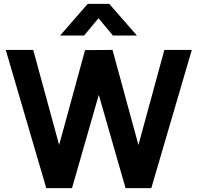

<svg xmlns="http://www.w3.org/2000/svg" viewBox="-20 -980 1029 1000"><path d="M418 -795 493 -885 568 -795H693L549 -960H437L293 -795ZM355 0 494.5 -486 634 0H768L979 -720H836L701 -225L566 -720L423 -719L288 -225L153 -720H10L221 0Z"/></svg>

Font: Manrope ExtraBold
Style: Regular
Weight: 800
Designer: Mikhail Sharanda
Foundry: Mikhail Sharanda
Version: Version 4.505